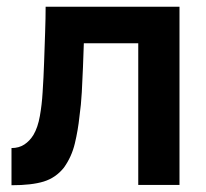

<svg xmlns="http://www.w3.org/2000/svg" viewBox="-20 -547 610 568"><path d="M14 1V-109Q36 -109 52 -119.5Q68 -130 79 -148Q92 -170 98 -204Q104 -238 106 -273Q109 -318 110.5 -363.5Q112 -409 113.5 -451.5Q115 -494 115 -527H511V0H389V-419H228Q227 -386 225.5 -349Q224 -312 222 -274.5Q220 -237 215 -202Q211 -163 201.5 -123Q192 -83 169 -51Q145 -21 109.5 -10Q74 1 14 1Z"/></svg>

Font: Onest SemiBold
Style: Regular
Weight: 600
Designer: Dmitri Voloshin, Andrey Kudryavtsev
Foundry: Dmitri Voloshin, Andrey Kudryavtsev
Version: Version 1.000;gftools[0.9.33]